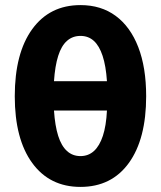

<svg xmlns="http://www.w3.org/2000/svg" viewBox="-20 -722 632 754"><path d="M38 -344Q38 -513 106.5 -607.5Q175 -702 296 -702Q377 -702 434.5 -659.5Q492 -617 523 -537Q554 -457 554 -344Q554 -176 486 -82Q418 12 296 12Q175 12 106.5 -82Q38 -176 38 -344ZM192 -288Q196 -228 208.5 -188.5Q221 -149 243 -129Q265 -109 296 -109Q327 -109 349 -129Q371 -149 384 -188.5Q397 -228 400 -288ZM192 -403H400Q396 -463 383 -502.5Q370 -542 348.5 -561.5Q327 -581 296 -581Q265 -581 243 -561.5Q221 -542 208.5 -502.5Q196 -463 192 -403Z"/></svg>

Font: Radio Canada
Style: Regular
Weight: 400
Designer: Charles Daoud, Etienne Aubert Bonn, Alexandre Saumier Demers, Jacques Le Bailly
Foundry: Radio-Canada
Version: Version 2.104;gftools[0.9.28.dev5+ged2979d]